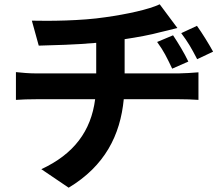

<svg xmlns="http://www.w3.org/2000/svg" viewBox="-20 -802 1040 892"><path d="M784 -638 710 -607C742 -563 754 -537 780 -483L855 -516C836 -556 808 -602 784 -638ZM895 -682 822 -648C854 -605 868 -581 896 -527L970 -562C949 -600 920 -647 895 -682ZM54 -467V-338C80 -340 117 -341 147 -341H422C403 -193 323 -86 172 -16L299 70C467 -31 539 -174 555 -341H814C841 -341 874 -340 902 -338V-466C879 -464 832 -461 811 -461H559V-620C619 -629 679 -640 727 -653C744 -657 770 -663 804 -672L722 -782C671 -758 570 -736 470 -722C359 -705 205 -704 128 -706L160 -590C227 -592 331 -594 427 -603V-461H146C115 -461 81 -464 54 -467Z"/></svg>

Font: Noto Sans JP
Style: Bold
Weight: 700
Designer: Ryoko NISHIZUKA 西塚涼子 (kana, bopomofo & ideographs); Paul D. Hunt (Latin, Greek & Cyrillic); Sandoll Communications 산돌커뮤니
Foundry: Adobe
Version: Version 2.004;hotconv 1.0.118;makeotfexe 2.5.65603